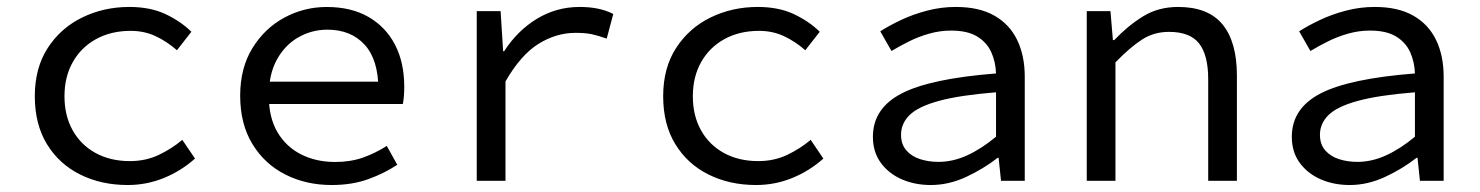

<svg xmlns="http://www.w3.org/2000/svg" viewBox="-20 -518 4240 550"><path d="M345.8 12Q270 12 209.6 -18.1Q149.3 -48.1 114.5 -105Q79.7 -161.9 79.7 -242.4Q79.7 -323.5 116.9 -380.8Q154.1 -438 215.7 -468Q277.4 -498.1 350.6 -498.1Q410.8 -498.1 454.7 -477.3Q498.5 -456.4 528.2 -427L486.9 -374.1Q457 -400.1 424.9 -414.8Q392.8 -429.6 354.3 -429.6Q298.3 -429.6 255.4 -406.1Q212.5 -382.6 188.6 -340.3Q164.7 -298.1 164.7 -242.4Q164.7 -186.7 188.1 -144.8Q211.5 -102.9 253.8 -79.7Q296.2 -56.5 352 -56.5Q397.3 -56.5 434.7 -74.2Q472.2 -92 502.2 -117.4L538.6 -63.8Q498.9 -28.3 449.6 -8.2Q400.2 12 345.8 12Z M930 12Q857 12 797.5 -18Q738 -48 703 -105.5Q668 -163 668 -244Q668 -323 703 -380Q738 -437 794.5 -467.5Q851 -498 916 -498Q986 -498 1035.5 -469.5Q1085 -441 1111.5 -390Q1138 -339 1138 -270Q1138 -256 1137 -243Q1136 -230 1134 -220H723V-284H1085L1064 -261Q1064 -347 1024.5 -390Q985 -433 918 -433Q873 -433 834.5 -411Q796 -389 773 -347Q750 -305 750 -244Q750 -181 775 -139Q800 -97 843 -75.5Q886 -54 940 -54Q984 -54 1019.5 -66.5Q1055 -79 1088 -100L1118 -46Q1082 -22 1035.5 -5Q989 12 930 12Z M1345.7 0V-486.1H1414L1421.3 -371.2H1424.1Q1462 -430.1 1517.9 -464.1Q1573.8 -498.1 1640.6 -498.1Q1668 -498.1 1691.3 -493.5Q1714.6 -489 1736.8 -478.1L1718 -407.4Q1692.8 -416.3 1674.8 -420.1Q1656.7 -423.9 1628.5 -423.9Q1573.5 -423.9 1522.6 -392.4Q1471.8 -360.9 1428 -284.7V0Z M2145.8 12Q2070 12 2009.6 -18.1Q1949.3 -48.1 1914.5 -105Q1879.7 -161.9 1879.7 -242.4Q1879.7 -323.5 1916.9 -380.8Q1954.1 -438 2015.7 -468Q2077.4 -498.1 2150.6 -498.1Q2210.8 -498.1 2254.7 -477.3Q2298.5 -456.4 2328.2 -427L2286.9 -374.1Q2257 -400.1 2224.9 -414.8Q2192.8 -429.6 2154.3 -429.6Q2098.3 -429.6 2055.4 -406.1Q2012.5 -382.6 1988.6 -340.3Q1964.7 -298.1 1964.7 -242.4Q1964.7 -186.7 1988.1 -144.8Q2011.5 -102.9 2053.8 -79.7Q2096.2 -56.5 2152 -56.5Q2197.3 -56.5 2234.7 -74.2Q2272.2 -92 2302.2 -117.4L2338.6 -63.8Q2298.9 -28.3 2249.6 -8.2Q2200.2 12 2145.8 12Z M2646.3 12Q2600.7 12 2563.1 -4.4Q2525.5 -20.9 2503 -51.8Q2480.5 -82.7 2480.5 -126.2Q2480.5 -207.7 2562.8 -250.3Q2645.1 -292.9 2833.2 -307.6Q2832.1 -340.7 2819.5 -368.7Q2806.8 -396.6 2779.1 -413.5Q2751.3 -430.4 2704.3 -430.4Q2672.6 -430.4 2642.1 -421.7Q2611.5 -413.1 2584.2 -399.5Q2556.8 -385.9 2533.8 -371.9L2501.6 -428.3Q2526.3 -444.2 2560.6 -460.5Q2594.8 -476.8 2635.2 -487.4Q2675.5 -498.1 2718.1 -498.1Q2784.7 -498.1 2828.3 -473.3Q2872 -448.5 2893.7 -403.6Q2915.5 -358.7 2915.5 -298.2V0H2847.5L2840.6 -65.9H2837.8Q2797.7 -34.5 2747.7 -11.2Q2697.8 12 2646.3 12ZM2668.2 -54.3Q2709.6 -54.3 2750.6 -73Q2791.7 -91.8 2833.2 -126.4V-253.6Q2729.2 -245.3 2669.7 -229Q2610.1 -212.7 2585.6 -188.4Q2561.1 -164.2 2561.1 -132Q2561.1 -104.6 2576.3 -87.2Q2591.4 -69.9 2615.8 -62.1Q2640.1 -54.3 2668.2 -54.3Z M3093.1 0V-486.1H3161L3168 -403.3H3172Q3210.2 -443.7 3254 -470.9Q3297.9 -498.1 3354.8 -498.1Q3440.9 -498.1 3482.1 -448Q3523.2 -397.8 3523.2 -301.7V0H3441V-291.1Q3441 -360.2 3414.9 -393.5Q3388.8 -426.7 3328.6 -426.7Q3285.7 -426.7 3251.9 -405Q3218.1 -383.3 3175.3 -339.4V0Z M3846.3 12Q3800.7 12 3763.1 -4.4Q3725.5 -20.9 3703 -51.8Q3680.5 -82.7 3680.5 -126.2Q3680.5 -207.7 3762.8 -250.3Q3845.1 -292.9 4033.2 -307.6Q4032.1 -340.7 4019.5 -368.7Q4006.8 -396.6 3979.1 -413.5Q3951.3 -430.4 3904.3 -430.4Q3872.6 -430.4 3842.1 -421.7Q3811.5 -413.1 3784.2 -399.5Q3756.8 -385.9 3733.8 -371.9L3701.6 -428.3Q3726.3 -444.2 3760.6 -460.5Q3794.8 -476.8 3835.2 -487.4Q3875.5 -498.1 3918.1 -498.1Q3984.7 -498.1 4028.3 -473.3Q4072 -448.5 4093.7 -403.6Q4115.5 -358.7 4115.5 -298.2V0H4047.5L4040.6 -65.9H4037.8Q3997.7 -34.5 3947.7 -11.2Q3897.8 12 3846.3 12ZM3868.2 -54.3Q3909.6 -54.3 3950.6 -73Q3991.7 -91.8 4033.2 -126.4V-253.6Q3929.2 -245.3 3869.7 -229Q3810.1 -212.7 3785.6 -188.4Q3761.1 -164.2 3761.1 -132Q3761.1 -104.6 3776.3 -87.2Q3791.4 -69.9 3815.8 -62.1Q3840.1 -54.3 3868.2 -54.3Z"/></svg>

Font: Source Code Pro ExtraLight
Style: Regular
Weight: 200
Monospace: yes
Designer: Paul D. Hunt, Teo Tuominen
Foundry: Adobe
Version: Version 1.026;hotconv 1.1.0;makeotfexe 2.6.0